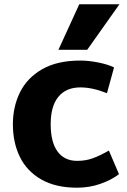

<svg xmlns="http://www.w3.org/2000/svg" viewBox="-20 -862 592 894"><path d="M40 0ZM40 -283Q40 -365 73 -432Q106 -499 176 -539.5Q246 -580 354 -580Q393 -580 438 -571Q483 -562 511 -548L478 -428Q411 -455 354 -455Q288 -455 252 -411.5Q216 -368 216 -284Q216 -200 248 -156.5Q280 -113 339 -113Q379 -113 412 -125Q445 -137 487 -161L534 -51Q499 -24 447.5 -6Q396 12 339 12Q239 12 172 -26.5Q105 -65 72.5 -131.5Q40 -198 40 -283ZM349 -842H536L386 -630H252Z"/></svg>

Font: Martel Sans Black
Style: Regular
Weight: 900
Designer: Dan Reynolds and Mathieu Réguer
Foundry: Dan Reynolds and Mathieu Réguer
Version: Version 1.002; ttfautohint (v1.1) -l 5 -r 5 -G 72 -x 0 -D la